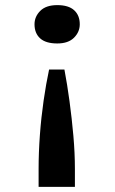

<svg xmlns="http://www.w3.org/2000/svg" viewBox="-20 -561 451 751"><path d="M232 -289Q243 -231 252 -164.5Q261 -98 267 -30Q273 38 273 100V170H131V100Q131 36 136 -32.5Q141 -101 150.5 -167Q160 -233 172 -289ZM204 -541Q248 -541 270 -521Q292 -501 292 -466Q292 -436 269.5 -413.5Q247 -391 204 -391Q159 -391 137 -411Q115 -431 115 -466Q115 -496 137.5 -518.5Q160 -541 204 -541Z"/></svg>

Font: Lexend Giga
Style: Regular
Weight: 400
Designer: Bonnie Shaver-Troup, Thomas Jockin
Foundry: Lexend
Version: Version 1.007